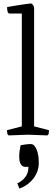

<svg xmlns="http://www.w3.org/2000/svg" viewBox="-20 -782 323 1109"><path d="M34 0Q24 1 22 -12.5Q20 -26 20 -30L106 -52V-704H35Q28 -704 25 -712Q22 -720 21.5 -729Q21 -738 21 -741Q21 -741 40 -744.5Q59 -748 85 -752Q111 -756 133 -759Q155 -762 161 -762Q166 -759 171.5 -752Q177 -745 177 -734V-52L263 -30Q263 -26 261.5 -12.5Q260 1 249 0L142 -4ZM92 307 80 277Q110 263 127 239.5Q144 216 144 186V181Q139 182 136 182Q133 182 128 182Q91 182 91 122Q91 108 93 91.5Q95 75 99 57Q113 54 129 52Q145 50 158 50Q178 50 191 80.5Q204 111 204 159Q204 209 172.5 249.5Q141 290 92 307Z"/></svg>

Font: Mate
Style: Regular
Weight: 400
Designer: Eduardo Rodriguez Tunni
Foundry: Eduardo Rodriguez Tunni
Version: Version 1.003; ttfautohint (v1.8.4.7-5d5b);gftools[0.9.24]